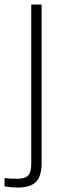

<svg xmlns="http://www.w3.org/2000/svg" viewBox="-79 -620 260 842"><path d="M-2 202.5Q-14 202.5 -30.8 201Q-47.5 199.5 -59 197.5V160.5Q-47.5 162.5 -33.2 163.2Q-19 164 -3.5 164Q30.5 164 44.2 149.8Q58 135.5 58 98V-600H103.5V95.5Q103.5 152.5 79 177.5Q54.5 202.5 -2 202.5Z"/></svg>

Font: Big Shoulders Stencil Display Thin Light
Style: Regular
Weight: 300
Version: Version 2.001